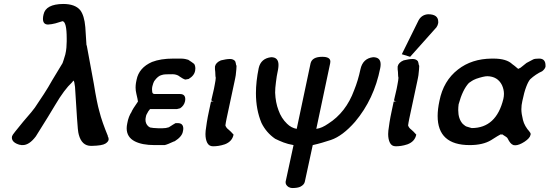

<svg xmlns="http://www.w3.org/2000/svg" viewBox="-20 -733 2776 970"><path d="M200 -660Q211 -712 299 -713Q359 -713 385 -682Q406 -655 411 -596L417 -503L418 -505L454 -310Q462 -260 469 -225.5Q476 -191 481 -174Q489 -142 500 -111Q511 -80 525 -46H524Q529 -37 529 -30Q529 -18 512.5 -7.5Q496 3 443 4Q441 4 440 4Q393 4 378 -53Q373 -69 369 -137L359 -294Q356 -323 351 -326L344 -317Q305 -281 259 -203Q245 -180 221.5 -141Q198 -102 161 -44Q128 0 95 0Q90 0 87.5 0Q85 0 80 -2L81 -1Q40 -12 40 -38Q40 -41 41 -45Q42 -50 56.5 -68Q71 -86 97 -118Q123 -148 138 -166Q153 -184 156 -189Q179 -223 201.5 -257.5Q224 -292 244 -328L296 -414Q298 -419 301.5 -430Q305 -441 310 -458Q314 -475 315.5 -492Q317 -509 317 -524Q317 -531 317 -539Q317 -623 296 -626L260 -615Q249 -612 241 -611Q233 -610 223 -609Q197 -609 197 -638Q197 -648 200 -660Z M645 -170Q647 -174 654.5 -186.5Q662 -199 677 -220Q676 -225 674.5 -234.5Q673 -244 669 -259Q665 -275 665 -291Q665 -293 665.5 -302.5Q666 -312 670 -330Q682 -391 748 -420Q792 -437 855 -437H893Q905 -437 915.5 -435Q926 -433 931 -431Q942 -424 949 -419Q956 -414 961 -410Q964 -405 965.5 -399.5Q967 -394 967 -389Q967 -384 966 -377Q962 -351 933 -334L916 -331Q905 -334 885 -348H886Q871 -358 851 -358Q832 -358 818.5 -357.5Q805 -357 797 -354Q778 -350 759 -323L760 -325Q757 -320 754.5 -313Q752 -306 750 -298Q748 -290 748 -282Q748 -275 749 -269Q750 -258 762 -258H889Q916 -258 916 -232Q916 -228 915 -222Q910 -199 890 -186L874 -182H738Q737 -180 735 -178Q734 -177 728 -169L729 -170Q718 -153 717 -143Q715 -135 715 -128Q715 -108 729 -95Q731 -93 738 -89Q751 -86 780 -85H794Q797 -85 800 -85Q819 -85 833 -90L852 -102L850 -101L867 -111H878Q906 -111 906 -83Q906 -77 904 -69Q900 -43 862 -19H860Q826 -3 812 0H761Q698 0 661 -19Q620 -40 620 -85Q620 -96 623 -110Q629 -145 646 -170Z M1118 -103Q1119 -96 1123.5 -89.5Q1128 -83 1135 -78L1147 -67Q1149 -64 1152 -61.5Q1155 -59 1160 -53Q1153 -18 1116 -4Q1098 2 1083.5 4Q1069 6 1058 6Q1057 6 1056 6Q1036 6 1027 -11.5Q1018 -29 1018 -56Q1018 -64 1019 -73Q1021 -90 1025 -115.5Q1029 -141 1036 -173L1046 -220H1063Q1057 -220 1052.5 -222Q1048 -224 1048 -227Q1048 -227 1048 -228Q1050 -234 1051.5 -243.5Q1053 -253 1057 -267Q1059 -274 1061 -284.5Q1063 -295 1065 -305.5Q1067 -316 1068.5 -325.5Q1070 -335 1070 -340Q1068 -347 1068 -358Q1068 -369 1066 -383V-397Q1070 -417 1096 -428L1120 -433Q1126 -434 1131.5 -434.5Q1137 -435 1142 -435Q1159 -435 1168 -424L1171 -415Q1171 -412 1172.5 -406.5Q1174 -401 1175 -401Q1175 -395 1174 -382.5Q1173 -370 1171 -353Q1170 -348 1168.5 -339Q1167 -330 1165 -322L1125 -135Q1123 -123 1121 -114.5Q1119 -106 1119 -101Z M1463 0Q1434 -5 1412 -13.5Q1390 -22 1370 -32Q1325 -63 1301 -112Q1273 -179 1273 -262Q1273 -321 1287 -389Q1298 -438 1350 -444Q1387 -444 1387 -405Q1387 -395 1385 -383Q1377 -346 1374 -317Q1370 -288 1370 -265Q1372 -215 1387 -176Q1401 -136 1430 -108Q1451 -87 1479 -82L1549 -413Q1557 -446 1608 -446Q1649 -446 1649 -422Q1649 -418 1648 -413L1578 -82Q1593 -84 1607.5 -90.5Q1622 -97 1638 -108Q1728 -165 1769 -277Q1789 -326 1801 -383Q1813 -438 1865 -444Q1903 -444 1903 -408Q1903 -399 1901 -389Q1870 -232 1774 -118Q1711 -46 1652 -26Q1631 -19 1607 -12Q1583 -5 1560 0L1520 185Q1517 200 1498 210Q1484 217 1456 217Q1448 217 1438 212Q1423 202 1423 189Q1423 187 1423 185Z M2095 -631Q2111 -659 2143 -661Q2194 -661 2194 -623Q2194 -620 2194 -617Q2192 -605 2185 -595L2052 -446L2010 -459ZM2041 -103Q2042 -96 2046.5 -89.5Q2051 -83 2058 -78L2070 -67Q2072 -64 2075 -61.5Q2078 -59 2083 -53Q2076 -18 2039 -4Q2021 2 2006.5 4Q1992 6 1981 6Q1980 6 1979 6Q1959 6 1950 -11.5Q1941 -29 1941 -56Q1941 -64 1942 -73Q1944 -90 1948 -115.5Q1952 -141 1959 -173L1969 -220H1986Q1980 -220 1975.5 -222Q1971 -224 1971 -227Q1971 -227 1971 -228Q1973 -234 1974.5 -243.5Q1976 -253 1980 -267Q1982 -274 1984 -284.5Q1986 -295 1988 -305.5Q1990 -316 1991.5 -325.5Q1993 -335 1993 -340Q1991 -347 1991 -358Q1991 -369 1989 -383V-397Q1993 -417 2019 -428L2043 -433Q2049 -434 2054.5 -434.5Q2060 -435 2065 -435Q2082 -435 2091 -424L2094 -415Q2094 -412 2095.5 -406.5Q2097 -401 2098 -401Q2098 -395 2097 -382.5Q2096 -370 2094 -353Q2093 -348 2091.5 -339Q2090 -330 2088 -322L2048 -135Q2046 -123 2044 -114.5Q2042 -106 2042 -101Z M2572 -1Q2558 -6 2545 -33Q2543 -38 2535.5 -42.5Q2528 -47 2516 -55L2515 -53L2509 -54Q2500 -50 2461 -25Q2420 0 2353 0Q2191 0 2191 -147Q2191 -181 2200 -223Q2220 -325 2294 -382Q2363 -436 2464 -437Q2469 -437 2473 -437Q2539 -437 2568 -409Q2582 -399 2589.5 -392Q2597 -385 2598 -385L2610 -391L2640 -415L2674 -433Q2682 -437 2704 -437Q2736 -437 2736 -402Q2736 -399 2736 -396Q2733 -384 2719 -373Q2703 -366 2687.5 -355.5Q2672 -345 2659 -333Q2649 -322 2638.5 -294.5Q2628 -267 2619 -223Q2614 -202 2614 -181Q2614 -159 2622 -127Q2630 -95 2656 -67L2654 -68Q2661 -62 2661 -55Q2661 -53 2660 -51Q2657 -35 2630 -17Q2602 1 2583 1Q2578 1 2574 0ZM2297 -206Q2295 -191 2295 -177Q2295 -132 2318 -107Q2321 -105 2326 -100.5Q2331 -96 2336 -94Q2344 -92 2352.5 -89Q2361 -86 2363 -86Q2487 -86 2523 -233Q2526 -246 2526 -259Q2526 -281 2516 -303Q2494 -347 2442 -348Q2424 -348 2383 -334H2384Q2373 -330 2364.5 -324.5Q2356 -319 2349 -314Q2317 -280 2297 -206Z"/></svg>

Font: New Athena Unicode
Style: Bold Italic
Weight: 700
Designer: J. Rusten 1997; rev. by R. Hancock 2001, 2002, rev. by D. Mastronarde 2002-2021
Foundry: Society for Classical Studies (formerly American Philological Association)
Version: Version 5.008